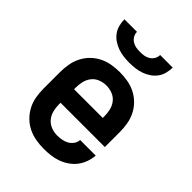

<svg xmlns="http://www.w3.org/2000/svg" viewBox="-217 -861 984 984"><g transform="rotate(45 275.0 -369.0)"><path d="M277 12Q248 12 219 7Q190 2 163.5 -11Q137 -24 116 -45Q95 -66 81.5 -92Q68 -118 63 -147Q58 -176 58 -205V-325Q58 -354 63 -383Q68 -412 81 -438Q94 -464 115 -485Q136 -506 162 -519Q188 -532 217 -537Q246 -542 275 -542Q304 -542 333 -537Q362 -532 388 -519Q414 -506 435 -485Q456 -464 469 -438Q482 -412 487 -383Q492 -354 492 -325V-216H171V-205Q171 -182 176.5 -159.5Q182 -137 196.5 -119.5Q211 -102 232.5 -93.5Q254 -85 277 -85Q294 -85 310.5 -88Q327 -91 341.5 -99Q356 -107 366 -121Q376 -135 377 -152H490Q488 -127 479.5 -103Q471 -79 456 -59.5Q441 -40 420 -25.5Q399 -11 375.5 -2.5Q352 6 327 9Q302 12 277 12ZM171 -314H379V-325Q379 -348 374 -370Q369 -392 355 -410Q341 -428 319.5 -436.5Q298 -445 275 -445Q252 -445 230.5 -436.5Q209 -428 195 -410Q181 -392 176 -370Q171 -348 171 -325ZM275 -610Q254 -610 233 -612.5Q212 -615 192 -622Q172 -629 154 -641Q136 -653 123.5 -670Q111 -687 105.5 -708Q100 -729 100 -750H191Q191 -735 198.5 -722Q206 -709 218.5 -701Q231 -693 245.5 -690.5Q260 -688 275 -688Q290 -688 304.5 -690.5Q319 -693 331.5 -701Q344 -709 351.5 -722Q359 -735 359 -750H450Q450 -729 444.5 -708Q439 -687 426.5 -670Q414 -653 396 -641Q378 -629 358 -622Q338 -615 317 -612.5Q296 -610 275 -610Z"/></g></svg>

Font: Lode Term
Style: Bold
Weight: 700
Monospace: yes
Designer: Belleve Invis
Foundry: Belleve Invis
Version: Version 29.2.0